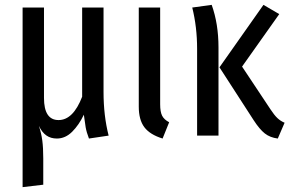

<svg xmlns="http://www.w3.org/2000/svg" viewBox="-20 -558 1191 790"><path d="M346 12Q336 -14 332.5 -34Q329 -54 325 -86Q305 -44 277 -16Q249 12 214 12Q189 12 171 -0.5Q153 -13 140 -40Q150 -10 154 20Q158 50 158 94V202L73 212V-527H161V-155Q161 -64 221 -64Q281 -64 318 -160V-527H406V-180Q406 -82 427 0Z M639 -129Q639 -98 647 -82Q655 -66 676 -55L649 12Q597 -4 574 -34.5Q551 -65 551 -119V-527H639Z M879 -363V0H791V-357Q791 -447 771 -527L851 -538Q879 -460 879 -363ZM976 -284 1093 -108Q1108 -85 1121 -72.5Q1134 -60 1151 -53L1123 12Q1091 8 1069.5 -9Q1048 -26 1024 -63L883 -281L1064 -538L1129 -500Z"/></svg>

Font: Fira Sans Compressed
Style: Regular
Weight: 400
Width: 1
Designer: bBox Type GmbH & Carrois Corporate GbR & Edenspiekermann AG
Foundry: bBox Type GmbH & Carrois Corporate GbR & Edenspiekermann AG
Version: Version 4.301